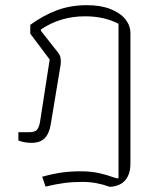

<svg xmlns="http://www.w3.org/2000/svg" viewBox="-20 -542 608 742"><path d="M300 161Q261 161 230 165Q199 169 156 179L143 141Q187 129 220.5 124.5Q254 120 294 120Q331 120 362.5 127Q394 134 430 147H438V-450Q383 -479 309 -479Q213 -479 138 -428V-423L205 -338Q215 -326 215 -307Q215 -296 214 -290L176 -61Q170 -25 152.5 -7.5Q135 10 102 10Q74 10 51 1V-31H91Q114 -31 122.5 -40Q131 -49 135 -73L172 -312L97 -412V-446Q148 -483 200.5 -502.5Q253 -522 316 -522Q369 -522 407 -507Q445 -492 464.5 -467.5Q484 -443 484 -415V91Q484 131 464 154.5Q444 178 404 180Q352 161 300 161Z"/></svg>

Font: Athiti Light
Style: Regular
Weight: 300
Designer: CadsonDemak Team
Foundry: CadsonDemak
Version: Version 1.033